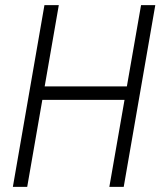

<svg xmlns="http://www.w3.org/2000/svg" viewBox="-20 -731 637 751"><path d="M487.3 -393.1 477.5 -340.3H131.8L141.6 -393.1ZM210 -710.9 86.4 0H30.3L153.8 -710.9ZM587.4 -710.9 463.9 0H407.7L531.7 -710.9Z"/></svg>

Font: Roboto Condensed Light
Style: Italic
Weight: 300
Italic angle: -12°
Designer: Christian Robertson
Foundry: Google
Version: Version 3.0; 2020